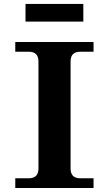

<svg xmlns="http://www.w3.org/2000/svg" viewBox="-20 -943 540 963"><path d="M449.2 0H56.6V-48.8H124Q172.9 -48.8 172.9 -97.7V-634.8Q172.9 -683.6 124 -683.6H56.6V-732.4H449.2V-683.6H382.8Q334 -683.6 334 -634.8V-97.7Q334 -48.8 382.8 -48.8H449.2ZM397.9 -834.5H107.9V-923.3H397.9Z"/></svg>

Font: Munson
Style: Bold
Weight: 700
Designer: Paul James MIller
Foundry: High-Logic / Made with FontCreator
Version: Version 2.10;May 5, 2019;FontCreator 11.5.0.2430 64-bit